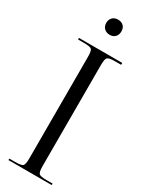

<svg xmlns="http://www.w3.org/2000/svg" viewBox="-233 -940 756 979"><g transform="rotate(30 145.0 -450.0)"><path d="M145 -899.9Q164.6 -899.9 176.8 -888.2Q189 -876.5 189 -856Q189 -835.9 177.2 -823.5Q165.5 -811 145 -811Q125.5 -811 112.8 -823.2Q100.1 -835.4 100.1 -856Q100.1 -875.5 112.3 -887.7Q124.5 -899.9 145 -899.9ZM18.1 0V-8.8H53.2Q89.4 -8.8 97.7 -17.1Q106 -25.4 106 -61V-658.2Q106 -693.8 97.7 -701.9Q89.4 -710 53.2 -710H18.1V-719.2H272.9V-708H237.8Q201.7 -708 192.9 -699.7Q184.1 -691.4 184.1 -655.8V-61Q184.1 -25.4 192.9 -17.1Q201.7 -8.8 237.8 -8.8H272.9V0Z"/></g></svg>

Font: FoglihtenNo07calt
Style: Regular
Weight: 500
Designer: gluk (gluksza@wp.pl)
Foundry: gluk (gluksza@wp.pl)
Version: Version 0.844